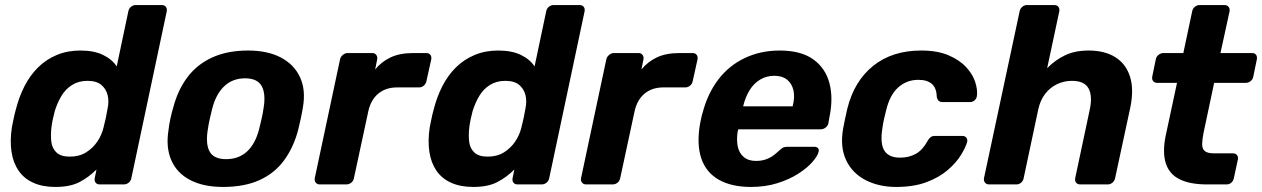

<svg xmlns="http://www.w3.org/2000/svg" viewBox="-20 -730 4996 760"><path d="M199 10Q149 10 112 -6.5Q75 -23 53.5 -54.5Q32 -86 25.5 -129.5Q19 -173 27 -226Q31 -245 34 -260.5Q37 -276 42 -294Q55 -346 77 -389Q99 -432 131 -463.5Q163 -495 205 -512.5Q247 -530 298 -530Q352 -530 388 -512.5Q424 -495 442 -467L488 -685Q490 -696 498.5 -703Q507 -710 517 -710H620Q631 -710 636.5 -703Q642 -696 640 -685L500 -25Q498 -14 489.5 -7Q481 0 470 0H375Q364 0 358.5 -7Q353 -14 355 -25L362 -59Q332 -29 295 -9.5Q258 10 199 10ZM256 -110Q294 -110 321 -127Q348 -144 365.5 -170Q383 -196 390 -226Q395 -245 399 -264Q403 -283 406 -301Q412 -329 406 -353.5Q400 -378 381 -394Q362 -410 326 -410Q291 -410 265 -393.5Q239 -377 223 -350Q207 -323 197 -291Q193 -276 189.5 -260Q186 -244 184 -229Q180 -197 183 -170Q186 -143 203.5 -126.5Q221 -110 256 -110Z M863 10Q785 10 732.5 -17.5Q680 -45 658 -96Q636 -147 647 -215Q649 -235 654.5 -260.5Q660 -286 666 -305Q684 -374 722 -424.5Q760 -475 820 -502.5Q880 -530 962 -530Q1039 -530 1091.5 -502.5Q1144 -475 1167.5 -424.5Q1191 -374 1179 -305Q1176 -286 1170.5 -260.5Q1165 -235 1160 -215Q1142 -147 1105 -96Q1068 -45 1008 -17.5Q948 10 863 10ZM875 -100Q925 -100 958 -130.5Q991 -161 1006 -220Q1010 -235 1015.5 -260Q1021 -285 1023 -300Q1033 -358 1016 -389Q999 -420 950 -420Q901 -420 868 -389Q835 -358 820 -300Q816 -285 810.5 -260Q805 -235 803 -220Q793 -161 809.5 -130.5Q826 -100 875 -100Z M1246 0Q1236 0 1230 -7Q1224 -14 1226 -25L1326 -495Q1328 -505 1337 -512.5Q1346 -520 1356 -520H1454Q1464 -520 1469.5 -512.5Q1475 -505 1473 -495L1465 -455Q1489 -485 1525.5 -502.5Q1562 -520 1615 -520H1668Q1678 -520 1683.5 -513Q1689 -506 1687 -495L1668 -409Q1666 -398 1657.5 -391Q1649 -384 1639 -384H1552Q1507 -384 1477.5 -359.5Q1448 -335 1438 -290L1381 -25Q1379 -14 1370.5 -7Q1362 0 1351 0Z M1853 10Q1803 10 1766 -6.5Q1729 -23 1707.5 -54.5Q1686 -86 1679.5 -129.5Q1673 -173 1681 -226Q1685 -245 1688 -260.5Q1691 -276 1696 -294Q1709 -346 1731 -389Q1753 -432 1785 -463.5Q1817 -495 1859 -512.5Q1901 -530 1952 -530Q2006 -530 2042 -512.5Q2078 -495 2096 -467L2142 -685Q2144 -696 2152.5 -703Q2161 -710 2171 -710H2274Q2285 -710 2290.5 -703Q2296 -696 2294 -685L2154 -25Q2152 -14 2143.5 -7Q2135 0 2124 0H2029Q2018 0 2012.5 -7Q2007 -14 2009 -25L2016 -59Q1986 -29 1949 -9.5Q1912 10 1853 10ZM1910 -110Q1948 -110 1975 -127Q2002 -144 2019.5 -170Q2037 -196 2044 -226Q2049 -245 2053 -264Q2057 -283 2060 -301Q2066 -329 2060 -353.5Q2054 -378 2035 -394Q2016 -410 1980 -410Q1945 -410 1919 -393.5Q1893 -377 1877 -350Q1861 -323 1851 -291Q1847 -276 1843.5 -260Q1840 -244 1838 -229Q1834 -197 1837 -170Q1840 -143 1857.5 -126.5Q1875 -110 1910 -110Z M2300 0Q2290 0 2284 -7Q2278 -14 2280 -25L2380 -495Q2382 -505 2391 -512.5Q2400 -520 2410 -520H2508Q2518 -520 2523.5 -512.5Q2529 -505 2527 -495L2519 -455Q2543 -485 2579.5 -502.5Q2616 -520 2669 -520H2722Q2732 -520 2737.5 -513Q2743 -506 2741 -495L2722 -409Q2720 -398 2711.5 -391Q2703 -384 2693 -384H2606Q2561 -384 2531.5 -359.5Q2502 -335 2492 -290L2435 -25Q2433 -14 2424.5 -7Q2416 0 2405 0Z M2952 10Q2876 10 2825.5 -18.5Q2775 -47 2756 -103Q2737 -159 2751 -240Q2753 -248 2755.5 -261.5Q2758 -275 2761 -283Q2781 -360 2823.5 -415.5Q2866 -471 2928.5 -500.5Q2991 -530 3066 -530Q3150 -530 3198.5 -495.5Q3247 -461 3263 -401.5Q3279 -342 3263 -265L3259 -242Q3257 -232 3248 -225Q3239 -218 3228 -218H2902Q2902 -217 2901.5 -214.5Q2901 -212 2900 -210Q2895 -178 2900 -151.5Q2905 -125 2923.5 -109Q2942 -93 2972 -93Q2996 -93 3014 -100Q3032 -107 3044.5 -117Q3057 -127 3064 -134Q3075 -144 3081 -146.5Q3087 -149 3099 -149H3203Q3213 -149 3218 -143.5Q3223 -138 3220 -128Q3216 -112 3195.5 -88.5Q3175 -65 3140 -42.5Q3105 -20 3057.5 -5Q3010 10 2952 10ZM2922 -309H3118V-311Q3127 -347 3120.5 -373.5Q3114 -400 3095 -415Q3076 -430 3045 -430Q3014 -430 2989 -415Q2964 -400 2947.5 -373.5Q2931 -347 2922 -311Z M3527 10Q3459 10 3406.5 -17Q3354 -44 3329.5 -95.5Q3305 -147 3317 -219Q3320 -235 3325 -259.5Q3330 -284 3334 -300Q3361 -409 3436.5 -469.5Q3512 -530 3626 -530Q3691 -530 3735 -511Q3779 -492 3805 -463.5Q3831 -435 3840.5 -404.5Q3850 -374 3847 -351Q3846 -340 3838 -333Q3830 -326 3820 -326H3711Q3701 -326 3695.5 -331Q3690 -336 3688 -347Q3687 -382 3668.5 -398Q3650 -414 3615 -414Q3570 -414 3536.5 -385Q3503 -356 3488 -295Q3483 -276 3479 -257.5Q3475 -239 3473 -224Q3463 -162 3480.5 -134Q3498 -106 3543 -106Q3578 -106 3605 -121Q3632 -136 3651 -171Q3657 -182 3663.5 -187Q3670 -192 3681 -192H3789Q3800 -192 3805.5 -184.5Q3811 -177 3808 -167Q3802 -146 3783.5 -116Q3765 -86 3731.5 -57Q3698 -28 3647.5 -9Q3597 10 3527 10Z M3895 0Q3885 0 3879 -7Q3873 -14 3875 -25L4016 -685Q4018 -696 4026.5 -703Q4035 -710 4045 -710H4153Q4164 -710 4169.5 -703Q4175 -696 4173 -685L4125 -460Q4156 -492 4195.5 -511Q4235 -530 4289 -530Q4353 -530 4395 -503.5Q4437 -477 4453 -426.5Q4469 -376 4454 -304L4394 -25Q4392 -14 4383.5 -7Q4375 0 4365 0H4256Q4245 0 4239.5 -7Q4234 -14 4236 -25L4294 -298Q4305 -351 4288.5 -380.5Q4272 -410 4223 -410Q4192 -410 4164.5 -397Q4137 -384 4117.5 -359Q4098 -334 4090 -298L4032 -25Q4030 -14 4022 -7Q4014 0 4003 0Z M4758 0Q4690 0 4649 -20.5Q4608 -41 4594.5 -84Q4581 -127 4594 -192L4639 -402H4561Q4550 -402 4544.5 -409Q4539 -416 4541 -427L4555 -495Q4557 -506 4566 -513Q4575 -520 4585 -520H4664L4699 -685Q4701 -696 4709.5 -703Q4718 -710 4729 -710H4827Q4837 -710 4843 -703Q4849 -696 4847 -685L4811 -520H4936Q4947 -520 4952 -513Q4957 -506 4955 -495L4941 -427Q4939 -416 4930.5 -409Q4922 -402 4911 -402H4786L4744 -204Q4739 -179 4738.5 -160.5Q4738 -142 4748.5 -132.5Q4759 -123 4785 -123H4861Q4871 -123 4876.5 -116Q4882 -109 4880 -99L4864 -25Q4862 -14 4854 -7Q4846 0 4835 0Z"/></svg>

Font: Rubik Light SemiBold
Style: Italic
Weight: 600
Italic angle: -12°
Version: Version 2.104